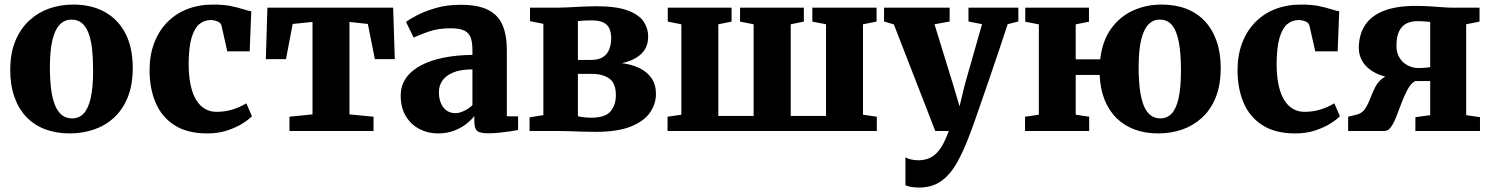

<svg xmlns="http://www.w3.org/2000/svg" viewBox="-20 -588 6699 862"><path d="M26 -273.5Q26 -348.5 48.8 -403.8Q71.5 -459 111 -495.5Q150.5 -532 201 -549.8Q251.5 -567.5 308 -567.5Q391 -567.5 451 -534Q511 -500.5 543.5 -437.2Q576 -374 576 -283Q576 -206 553.2 -150.5Q530.5 -95 491.2 -59.2Q452 -23.5 401 -6.2Q350 11 293.5 11Q232 11 182.5 -7.8Q133 -26.5 98.2 -63Q63.5 -99.5 44.8 -152.5Q26 -205.5 26 -273.5ZM303.5 -56.5Q335.5 -56.5 356.2 -79Q377 -101.5 387.5 -149Q398 -196.5 398 -270.5Q398 -327 393 -370Q388 -413 376.5 -441.8Q365 -470.5 346.5 -485.2Q328 -500 301.5 -500Q270 -500 248.2 -477.5Q226.5 -455 215.2 -407.8Q204 -360.5 204 -286Q204 -229 209.8 -186Q215.5 -143 227.5 -114.5Q239.5 -86 258.2 -71.2Q277 -56.5 303.5 -56.5Z M911.5 11Q821 11 763.5 -25.8Q706 -62.5 678.8 -126.8Q651.5 -191 651.5 -272.5Q651.5 -340 672 -394.2Q692.5 -448.5 730.2 -487.5Q768 -526.5 820.5 -547Q873 -567.5 937 -567.5Q983.5 -567.5 1015.5 -561Q1047.5 -554.5 1069.8 -547.2Q1092 -540 1108 -537.5L1101 -357.5H1000.5L974.5 -472.5Q972.5 -482 964.2 -487.5Q956 -493 945.2 -495.5Q934.5 -498 926 -498Q897 -498 875 -479.8Q853 -461.5 840.2 -419Q827.5 -376.5 827 -302Q827 -248.5 835.5 -207.8Q844 -167 860.2 -140.2Q876.5 -113.5 899.5 -99.8Q922.5 -86 950.5 -86Q981 -86 1005.5 -91.5Q1030 -97 1050.2 -105.8Q1070.5 -114.5 1086 -124L1111 -66.5Q1099 -53 1070.8 -34.8Q1042.5 -16.5 1001.8 -2.8Q961 11 911.5 11Z M1279.5 0V-64L1383 -74.5V-489.5L1294 -480.5L1264 -322.5H1173.5L1180.5 -553.5H1745L1752.5 -322.5H1663L1631.5 -480.5L1549 -489.5V-74.5L1657 -64V0Z M1946.5 11Q1901 11 1862.8 -9Q1824.5 -29 1801.8 -66.8Q1779 -104.5 1779 -158.5Q1779 -204 1803.2 -238.2Q1827.5 -272.5 1871.2 -295.2Q1915 -318 1973.8 -329.5Q2032.5 -341 2101 -341.5V-363Q2101 -397 2093.5 -418.5Q2086 -440 2065 -450.5Q2044 -461 2003 -461Q1946 -461 1903.5 -445.8Q1861 -430.5 1837 -419.5L1803 -489.5Q1816.5 -500.5 1851 -518.8Q1885.5 -537 1936 -551.8Q1986.5 -566.5 2047 -566.5Q2125.5 -566.5 2171 -543.8Q2216.5 -521 2236 -475.8Q2255.5 -430.5 2255.5 -362.5V-66L2306 -65.5V-4.5Q2294.5 -2 2271.2 1.5Q2248 5 2221.2 7.8Q2194.5 10.5 2173 10.5Q2134.5 10.5 2122 -0.5Q2109.5 -11.5 2109.5 -43V-67Q2097 -50.5 2074.2 -32.2Q2051.5 -14 2019.2 -1.5Q1987 11 1946.5 11ZM2024.5 -80Q2042.5 -80 2064.2 -90.5Q2086 -101 2101 -116V-276.5Q2046.5 -276.5 2013.2 -262Q1980 -247.5 1965.2 -224.8Q1950.5 -202 1950.5 -175Q1950.5 -145 1959.8 -124Q1969 -103 1985.5 -91.5Q2002 -80 2024.5 -80Z M2652.5 4Q2624.5 4 2593.8 3Q2563 2 2534.2 1Q2505.5 0 2483.5 0H2357.5V-61.5L2419.5 -71V-481L2359.5 -493V-553.5H2487Q2505.5 -553.5 2535.5 -555.2Q2565.5 -557 2598.2 -558.5Q2631 -560 2656.5 -560Q2748 -560 2798.8 -540.8Q2849.5 -521.5 2869.8 -491Q2890 -460.5 2890 -425Q2890 -373.5 2857 -344.2Q2824 -315 2771.5 -304.5Q2816.5 -299 2851 -282.2Q2885.5 -265.5 2905.2 -236.8Q2925 -208 2925 -166.5Q2925 -122 2898.5 -83Q2872 -44 2812.5 -20Q2753 4 2652.5 4ZM2634.5 -59.5Q2697 -59.5 2721 -88Q2745 -116.5 2745 -160.5Q2745 -215 2714.8 -235.8Q2684.5 -256.5 2636.5 -256.5H2574.5V-66Q2580.5 -64.5 2590 -63Q2599.5 -61.5 2611.2 -60.5Q2623 -59.5 2634.5 -59.5ZM2574.5 -319H2633.5Q2668 -319 2687.8 -332.2Q2707.5 -345.5 2715.8 -367.8Q2724 -390 2724 -416.5Q2724 -441 2716.2 -459Q2708.5 -477 2689.5 -486.8Q2670.5 -496.5 2636.5 -496.5Q2620 -496.5 2604.5 -495.8Q2589 -495 2574.5 -493.5Z M2977 0V-64L3039 -73V-479L2978 -491V-553.5H3264.5V-491L3205 -479V-67.5H3363.5V-479L3302.5 -491V-553.5H3589V-491L3530 -479V-67.5H3688.5V-479L3627 -491V-553.5H3915.5V-491L3854.5 -479V-73L3916.5 -64V0Z M4105.5 254Q4086 254 4070.8 251.2Q4055.5 248.5 4045 243.5V118Q4052.5 123.5 4068.5 127.5Q4084.5 131.5 4102.5 131.5Q4129 131.5 4149.5 123.2Q4170 115 4186 98.2Q4202 81.5 4215 56.8Q4228 32 4240 0H4179L3993 -478.5L3949 -491.5V-553.5H4243.5V-491.5L4175.5 -479L4258 -211.5L4288 -110.5L4312.5 -211.5L4389 -479.5L4328 -491.5V-553.5H4552V-491.5L4504 -479.5Q4485.5 -423 4463.8 -358Q4442 -293 4420.2 -230Q4398.5 -167 4380.2 -114.2Q4362 -61.5 4349.8 -27.2Q4337.5 7 4335 12.5Q4306.5 89.5 4275.8 143.5Q4245 197.5 4204.5 225.8Q4164 254 4105.5 254Z M5180 11Q5121.5 11 5074.2 -6.5Q5027 -24 4993 -57.5Q4959 -91 4939.2 -139.8Q4919.5 -188.5 4917 -251.5H4809.5V-73L4870 -64V0H4582V-64L4644 -73V-478.5L4583 -490.5V-553.5H4869V-490.5L4809.5 -478.5V-321.5H4919.5Q4929 -405 4968.5 -459.5Q5008 -514 5067.2 -540.8Q5126.5 -567.5 5194.5 -567.5Q5256.5 -567.5 5305.5 -548.8Q5354.5 -530 5389 -493.2Q5423.5 -456.5 5442 -403.5Q5460.5 -350.5 5460.5 -283Q5460.5 -206 5438 -150.5Q5415.5 -95 5376.2 -59.2Q5337 -23.5 5286.8 -6.2Q5236.5 11 5180 11ZM5189.5 -56.5Q5220.5 -56.5 5241 -79Q5261.5 -101.5 5271.8 -149Q5282 -196.5 5282 -270.5Q5282 -327.5 5276.8 -370.2Q5271.5 -413 5260.5 -442Q5249.5 -471 5231.5 -485.5Q5213.5 -500 5187 -500Q5156.5 -500 5135.2 -477.5Q5114 -455 5103 -407.8Q5092 -360.5 5092 -285.5Q5092 -228.5 5097.8 -185.5Q5103.5 -142.5 5115 -114Q5126.5 -85.5 5145.2 -71Q5164 -56.5 5189.5 -56.5Z M5796 11Q5705.5 11 5648 -25.8Q5590.5 -62.5 5563.2 -126.8Q5536 -191 5536 -272.5Q5536 -340 5556.5 -394.2Q5577 -448.5 5614.8 -487.5Q5652.5 -526.5 5705 -547Q5757.5 -567.5 5821.5 -567.5Q5868 -567.5 5900 -561Q5932 -554.5 5954.2 -547.2Q5976.5 -540 5992.5 -537.5L5985.5 -357.5H5885L5859 -472.5Q5857 -482 5848.8 -487.5Q5840.5 -493 5829.8 -495.5Q5819 -498 5810.5 -498Q5781.5 -498 5759.5 -479.8Q5737.5 -461.5 5724.8 -419Q5712 -376.5 5711.5 -302Q5711.5 -248.5 5720 -207.8Q5728.5 -167 5744.8 -140.2Q5761 -113.5 5784 -99.8Q5807 -86 5835 -86Q5865.5 -86 5890 -91.5Q5914.5 -97 5934.8 -105.8Q5955 -114.5 5970.5 -124L5995.5 -66.5Q5983.5 -53 5955.2 -34.8Q5927 -16.5 5886.2 -2.8Q5845.5 11 5796 11Z M6032.5 0V-64L6071.5 -73.5Q6095 -79.5 6108.2 -99Q6121.5 -118.5 6131 -144Q6140.5 -169.5 6152.8 -194.2Q6165 -219 6186 -235.8Q6207 -252.5 6243.5 -254L6244 -237.5Q6193 -241.5 6156.5 -259.8Q6120 -278 6100.2 -307Q6080.5 -336 6080.5 -372Q6080.5 -431.5 6107.8 -474Q6135 -516.5 6191.8 -539Q6248.5 -561.5 6336 -561.5Q6369.5 -561.5 6400.2 -559.5Q6431 -557.5 6457.8 -555.5Q6484.5 -553.5 6505.5 -553.5H6622.5V-491L6562.5 -479V-71L6624.5 -62V0H6334.5V-62L6401 -71V-224H6333Q6313.5 -212.5 6299.5 -186.5Q6285.5 -160.5 6273.5 -128.8Q6261.5 -97 6250.2 -67.8Q6239 -38.5 6226 -19.2Q6213 0 6196 0ZM6347.5 -282.5Q6356.5 -282.5 6366.2 -283Q6376 -283.5 6385.2 -284.5Q6394.5 -285.5 6401 -286.5V-489.5Q6393.5 -490.5 6384.5 -491.2Q6375.5 -492 6364.8 -492.5Q6354 -493 6343 -493Q6317.5 -493 6296.5 -483.5Q6275.5 -474 6262.5 -449.8Q6249.5 -425.5 6249.5 -381.5Q6249.5 -351 6263.2 -328.8Q6277 -306.5 6299.8 -294.5Q6322.5 -282.5 6347.5 -282.5Z"/></svg>

Font: Merriweather 24pt Black
Style: Regular
Weight: 900
Designer: Eben Sorkin
Foundry: Eben Sorkin
Version: Version 2.100